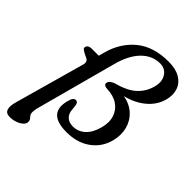

<svg xmlns="http://www.w3.org/2000/svg" viewBox="-261 -847 1158 1158"><g transform="rotate(45 317.5 -268.0)"><path d="M4.5 96 128.5 -346.5Q138.5 -378.5 112 -390L88.5 -401Q75.5 -408.5 67.5 -414.5Q59.5 -420.5 62.5 -431.5Q68 -452 98.5 -452H158L167.5 -488Q196.5 -596 274.8 -660.5Q353 -725 482 -725Q543 -725 581 -702Q619 -679 632.2 -639.8Q645.5 -600.5 632 -551.5Q615 -491 562.8 -447.5Q510.5 -404 437.5 -387Q495 -376 532 -341.8Q569 -307.5 581.8 -257.8Q594.5 -208 579.5 -151Q560 -77 498.5 -32.5Q437 12 346 12Q184.5 12 217.5 -121.5Q223.5 -147 231.5 -156.2Q239.5 -165.5 248 -165.5Q259 -165.5 263.8 -159.2Q268.5 -153 270.5 -143L274 -111.5Q275.5 -77.5 295 -58.5Q314.5 -39.5 349 -39.5Q393 -39.5 426.5 -69.8Q460 -100 475.5 -159Q490 -212.5 476.2 -254.2Q462.5 -296 426 -320.2Q389.5 -344.5 335.5 -346Q320 -346.5 311.8 -352.8Q303.5 -359 306.5 -371Q309 -380.5 315.8 -386.8Q322.5 -393 339.5 -401Q428 -424.5 470.5 -464Q513 -503.5 528 -561.5Q541 -610.5 519 -645.8Q497 -681 452 -681Q386 -681 335.8 -630.2Q285.5 -579.5 260 -484.5L122 28Q118 41.5 116.5 52.8Q115 64 115 74Q115 86.5 121.2 94.8Q127.5 103 133.8 110.8Q140 118.5 140 130.5Q140 146.5 125.2 160Q110.5 173.5 87.2 181.5Q64 189.5 38.5 189.5Q-23 189.5 4.5 96Z"/></g></svg>

Font: Fraunces 9pt Soft
Style: Italic
Weight: 400
Italic angle: -16°
Version: Version 1.000;[0bf87f6ff]